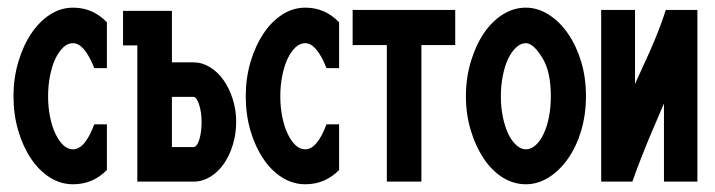

<svg xmlns="http://www.w3.org/2000/svg" viewBox="-20 -474 1857 499"><path d="M15.1 -224.1Q15.1 -271 27.6 -313Q40 -355 61 -386.5Q82 -418 109.9 -436Q137.7 -454.1 169.9 -454.1Q221.7 -454.1 257.8 -416V-296.9H225.1Q199.2 -361.8 169.9 -361.8Q155.8 -361.8 144.3 -350.8Q132.8 -339.8 124 -321.5Q115.2 -303.2 110.1 -277.6Q105 -252 105 -224.1Q105 -195.3 110.1 -170.2Q115.2 -145 124 -126.5Q132.8 -107.9 144.3 -96.9Q155.8 -85.9 169.9 -85.9Q200.7 -85.9 225.1 -150.9H257.8V-32.2Q221.7 4.9 169.9 4.9Q137.7 4.9 109.4 -12.9Q81.1 -30.8 60.1 -62.5Q39.1 -94.2 27.1 -135.5Q15.1 -176.8 15.1 -224.1Z M299.8 -356V-445.8H426.8V-312H482.9Q504.9 -312 525.4 -299.6Q545.9 -287.1 560.8 -266.1Q575.7 -245.1 584.7 -217Q593.8 -189 593.8 -157.2Q593.8 -126.5 585.2 -98.1Q576.7 -69.8 561.8 -48.3Q546.9 -26.9 526.4 -14.4Q505.9 -2 482.9 -2H336.9V-356ZM426.8 -91.8H482.9Q491.7 -91.8 497.8 -110.8Q503.9 -129.9 503.9 -157.2Q503.9 -183.1 497.3 -202.6Q490.7 -222.2 482.9 -222.2H426.8Z M618.7 -224.1Q618.7 -271 631.1 -313Q643.6 -355 664.6 -386.5Q685.5 -418 713.4 -436Q741.2 -454.1 773.4 -454.1Q825.2 -454.1 861.3 -416V-296.9H828.6Q802.7 -361.8 773.4 -361.8Q759.3 -361.8 747.8 -350.8Q736.3 -339.8 727.5 -321.5Q718.8 -303.2 713.6 -277.6Q708.5 -252 708.5 -224.1Q708.5 -195.3 713.6 -170.2Q718.8 -145 727.5 -126.5Q736.3 -107.9 747.8 -96.9Q759.3 -85.9 773.4 -85.9Q804.2 -85.9 828.6 -150.9H861.3V-32.2Q825.2 4.9 773.4 4.9Q741.2 4.9 712.9 -12.9Q684.6 -30.8 663.6 -62.5Q642.6 -94.2 630.6 -135.5Q618.7 -176.8 618.7 -224.1Z M896.5 -356.9V-448.2H1163.1V-356.9H1075.2V-2H985.4V-356.9Z M1190.9 -224.1Q1190.9 -271 1203.4 -313Q1215.8 -355 1236.8 -386.5Q1257.8 -418 1286.1 -436Q1314.5 -454.1 1346.7 -454.1Q1377.4 -454.1 1406 -436Q1434.6 -418 1456.3 -386.5Q1478 -355 1490.5 -313.5Q1502.9 -272 1502.9 -224.1Q1502.9 -176.3 1490.5 -134.5Q1478 -92.8 1456.3 -61.8Q1434.6 -30.8 1406.2 -12.9Q1377.9 4.9 1346.7 4.9Q1314.5 4.9 1286.1 -12.9Q1257.8 -30.8 1236.8 -62.5Q1215.8 -94.2 1203.4 -135.5Q1190.9 -176.8 1190.9 -224.1ZM1281.7 -224.1Q1281.7 -195.3 1286.9 -170.2Q1292 -145 1300.8 -126.5Q1309.6 -107.9 1321.8 -96.9Q1334 -85.9 1346.7 -85.9Q1359.9 -85.9 1371.8 -96.4Q1383.8 -106.9 1392.8 -126Q1401.9 -145 1406.7 -169.9Q1411.6 -194.8 1411.6 -224.1Q1411.6 -286.6 1390.6 -321.8Q1366.7 -361.8 1346.7 -361.8Q1333.5 -361.8 1321.5 -350.8Q1309.6 -339.8 1300.8 -321.5Q1292 -303.2 1286.9 -277.6Q1281.7 -252 1281.7 -224.1Z M1542.5 -2V-448.2H1630.4V-255.9Q1635.3 -267.1 1641.8 -281Q1648.4 -294.9 1653.3 -306.2Q1668.5 -338.4 1683.1 -373.8Q1697.8 -409.2 1710.4 -448.2H1792.5V-2H1705.6V-205.1Q1699.7 -190.9 1693.6 -177Q1687.5 -163.1 1681.6 -148.9Q1664.6 -109.9 1649.7 -72Q1634.8 -34.2 1623.5 -2Z"/></svg>

Font: Fundamental  Brigade Condensed
Style: Regular
Weight: 400
Width: 3
Designer: Peter Wiegel, original typeface by Carl Albert Fahrenwaldt 1901
Foundry: Peter Wiegel
Version: Version 0.000 2012 initial release